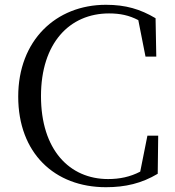

<svg xmlns="http://www.w3.org/2000/svg" viewBox="-20 -765 731 801"><path d="M422 16C503 16 571 0 638 -40L640 -199H595L565 -49C523 -27 479 -18 431 -18C270 -18 151 -140 151 -364C151 -585 270 -709 435 -709C481 -709 519 -701 557 -681L587 -529H632L629 -689C565 -727 504 -745 422 -745C213 -745 56 -596 56 -362C56 -127 207 16 422 16Z"/></svg>

Font: Source Han Serif KR
Style: Regular
Weight: 400
Designer: Ryoko NISHIZUKA 西塚涼子 (kana & ideographs); Frank Grießhammer (Latin, Greek & Cyrillic); Wenlong ZHANG 张文龙 (bopomofo); San
Foundry: Adobe
Version: Version 2.001;hotconv 1.1.0;makeotfexe 2.6.0